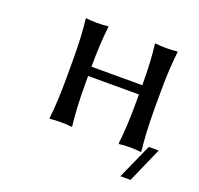

<svg xmlns="http://www.w3.org/2000/svg" viewBox="-103 -545 810 782"><g transform="rotate(20 302.5 -154.5)"><path d="M562 -27.8H605L538.1 124H494.1ZM451.2 -180.2V-214.8H231V-180.2Q231 -77.6 240.2 0L237.8 2.9Q219.7 0 190.9 0Q162.1 0 144 2.9L142.1 0Q150.9 -69.8 150.9 -180.2V-250Q150.9 -360.4 142.1 -430.2L144 -433.1Q162.6 -430.2 190.9 -430.2Q219.7 -430.2 237.8 -433.1L240.2 -430.2Q231 -354 231 -254.9H451.2Q451.2 -357.9 441.9 -430.2L443.8 -433.1Q462.4 -430.2 491.2 -430.2Q519.5 -430.2 538.1 -433.1L540 -430.2Q530.8 -352.5 530.8 -250V-180.2Q530.8 -77.6 540 0L538.1 2.9Q519.5 0 491.2 0Q461.9 0 443.8 2.9L441.9 0Q451.2 -73.7 451.2 -180.2Z"/></g></svg>

Font: Linear Smooth
Style: Regular
Weight: 400
Designer: Philipp H. Poll, Flanker
Foundry: Philipp H. Poll, reworked by Flanker
Version: Version 1.061 | FøM Fix